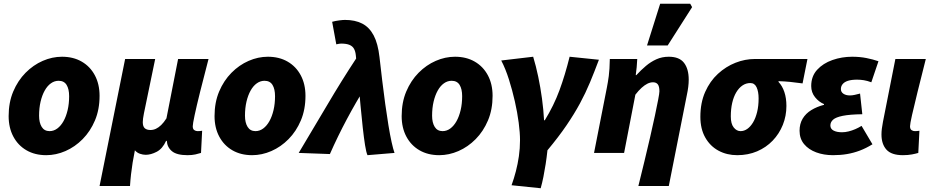

<svg xmlns="http://www.w3.org/2000/svg" viewBox="-20 -814 4964 1022"><path d="M226 12Q166 12 121 -14Q76 -40 51 -87Q26 -134 26 -196Q26 -269 50.5 -327Q75 -385 116 -426.5Q157 -468 207.5 -490Q258 -512 310 -512Q370 -512 415 -486Q460 -460 485 -413Q510 -366 510 -304Q510 -231 485.5 -173Q461 -115 420 -73.5Q379 -32 328.5 -10Q278 12 226 12ZM244 -116Q266 -116 285 -130Q304 -144 318 -169Q332 -194 340 -228Q348 -262 348 -302Q348 -340 334.5 -362Q321 -384 292 -384Q270 -384 251 -370.5Q232 -357 218 -332Q204 -307 196 -273Q188 -239 188 -198Q188 -161 202 -138.5Q216 -116 244 -116Z M510 176 646 -500H806L746 -210Q743 -197 741.5 -183.5Q740 -170 740 -164Q740 -141 750.5 -131.5Q761 -122 781 -122Q796 -122 810 -128.5Q824 -135 838 -148.5Q852 -162 866 -184L928 -500H1090Q1064 -401 1045 -324.5Q1026 -248 1016 -201Q1006 -154 1006 -142Q1006 -127 1014 -121.5Q1022 -116 1032 -116Q1037 -116 1043.5 -116.5Q1050 -117 1056 -118L1050 0Q1038 4 1020 8Q1002 12 978 12Q921 12 895.5 -9Q870 -30 868 -64Q868 -64 868 -64Q868 -64 868 -64H864Q845 -22 814 -6Q783 10 756 10Q741 10 725 4.5Q709 -1 698 -14Q691 20 686 51.5Q681 83 677.5 113.5Q674 144 672 176Z M1322 12Q1262 12 1217 -14Q1172 -40 1147 -87Q1122 -134 1122 -196Q1122 -269 1146.5 -327Q1171 -385 1212 -426.5Q1253 -468 1303.5 -490Q1354 -512 1406 -512Q1466 -512 1511 -486Q1556 -460 1581 -413Q1606 -366 1606 -304Q1606 -231 1581.5 -173Q1557 -115 1516 -73.5Q1475 -32 1424.5 -10Q1374 12 1322 12ZM1340 -116Q1362 -116 1381 -130Q1400 -144 1414 -169Q1428 -194 1436 -228Q1444 -262 1444 -302Q1444 -340 1430.5 -362Q1417 -384 1388 -384Q1366 -384 1347 -370.5Q1328 -357 1314 -332Q1300 -307 1292 -273Q1284 -239 1284 -198Q1284 -161 1298 -138.5Q1312 -116 1340 -116Z M1936 12Q1929 -4 1923 -42Q1917 -80 1911 -134Q1905 -188 1899 -252.5Q1893 -317 1887 -385.5Q1881 -454 1874 -520Q1872 -540 1864.5 -554Q1857 -568 1840.5 -575Q1824 -582 1796 -582Q1790 -582 1785 -581Q1780 -580 1770 -578L1748 -698Q1766 -703 1786 -705.5Q1806 -708 1816 -708Q1870 -708 1908 -688.5Q1946 -669 1969 -625.5Q1992 -582 2000 -510Q2007 -449 2014.5 -385.5Q2022 -322 2030.5 -261Q2039 -200 2047.5 -148Q2056 -96 2064.5 -57.5Q2073 -19 2080 0ZM1570 0Q1647 -128 1722 -255.5Q1797 -383 1878 -506L1928 -356Q1874 -269 1826 -179Q1778 -89 1736 6Z M2318 12Q2258 12 2213 -14Q2168 -40 2143 -87Q2118 -134 2118 -196Q2118 -269 2142.5 -327Q2167 -385 2208 -426.5Q2249 -468 2299.5 -490Q2350 -512 2402 -512Q2462 -512 2507 -486Q2552 -460 2577 -413Q2602 -366 2602 -304Q2602 -231 2577.5 -173Q2553 -115 2512 -73.5Q2471 -32 2420.5 -10Q2370 12 2318 12ZM2336 -116Q2358 -116 2377 -130Q2396 -144 2410 -169Q2424 -194 2432 -228Q2440 -262 2440 -302Q2440 -340 2426.5 -362Q2413 -384 2384 -384Q2362 -384 2343 -370.5Q2324 -357 2310 -332Q2296 -307 2288 -273Q2280 -239 2280 -198Q2280 -161 2294 -138.5Q2308 -116 2336 -116Z M2703 172Q2716 136 2726 97.5Q2736 59 2742 17.5Q2748 -24 2748 -68Q2748 -107 2741 -161Q2734 -215 2720.5 -274.5Q2707 -334 2689 -391Q2671 -448 2648 -492L2818 -512Q2833 -463 2845 -405.5Q2857 -348 2865 -289Q2873 -230 2876 -174H2880Q2928 -252 2958 -333.5Q2988 -415 3012 -512L3168 -496Q3144 -432 3120.5 -375.5Q3097 -319 3067 -263.5Q3037 -208 2995.5 -147Q2954 -86 2894 -14Q2890 24 2884.5 59.5Q2879 95 2872.5 127.5Q2866 160 2858 188Z M3378 176Q3394 112 3410 45.5Q3426 -21 3440.5 -83.5Q3455 -146 3466 -198Q3477 -250 3483.5 -284Q3490 -318 3490 -328Q3490 -354 3481.5 -365Q3473 -376 3456 -376Q3441 -376 3426 -368.5Q3411 -361 3395 -346.5Q3379 -332 3362 -310L3302 0H3142L3210 -346Q3216 -376 3220.5 -409.5Q3225 -443 3226 -500H3372Q3371 -478 3369 -456Q3367 -434 3364 -414H3367Q3392 -441 3418 -463Q3444 -485 3474 -498.5Q3504 -512 3540 -512Q3596 -512 3621 -479.5Q3646 -447 3646 -390Q3646 -372 3643.5 -351.5Q3641 -331 3636 -308L3540 176ZM3424 -572 3494 -794H3654L3664 -776L3534 -572Z M3904 12Q3849 12 3804.5 -12Q3760 -36 3734 -82Q3708 -128 3708 -192Q3708 -267 3733.5 -324.5Q3759 -382 3801.5 -421Q3844 -460 3895 -480Q3946 -500 3998 -500H4278L4252 -370Q4216 -375 4186.5 -378Q4157 -381 4124 -382V-378Q4144 -357 4155 -324.5Q4166 -292 4166 -250Q4166 -197 4147 -149.5Q4128 -102 4093 -65.5Q4058 -29 4010 -8.5Q3962 12 3904 12ZM3922 -116Q3941 -116 3958 -128Q3975 -140 3988.5 -162.5Q4002 -185 4010 -217.5Q4018 -250 4018 -290Q4018 -326 4007.5 -349Q3997 -372 3974 -372Q3951 -372 3932 -359Q3913 -346 3899 -322.5Q3885 -299 3877.5 -266.5Q3870 -234 3870 -194Q3870 -155 3885.5 -135.5Q3901 -116 3922 -116Z M4414 12Q4365 12 4324.5 -3Q4284 -18 4260 -47Q4236 -76 4236 -118Q4236 -155 4252.5 -182.5Q4269 -210 4298.5 -228Q4328 -246 4366 -256V-260Q4339 -271 4318.5 -296.5Q4298 -322 4298 -356Q4298 -408 4329.5 -442.5Q4361 -477 4411 -494.5Q4461 -512 4516 -512Q4557 -512 4592 -505Q4627 -498 4656 -488L4618 -376Q4597 -384 4578.5 -387Q4560 -390 4542 -390Q4513 -390 4494 -384Q4475 -378 4465.5 -366.5Q4456 -355 4456 -340Q4456 -324 4469.5 -315Q4483 -306 4504 -306Q4516 -306 4529.5 -309Q4543 -312 4558 -316L4570 -206Q4503 -205 4466 -197.5Q4429 -190 4414.5 -177Q4400 -164 4400 -146Q4400 -128 4417 -119Q4434 -110 4462 -110Q4479 -110 4497 -114.5Q4515 -119 4532.5 -126.5Q4550 -134 4566 -144L4624 -46Q4590 -25 4557 -12.5Q4524 0 4489 6Q4454 12 4414 12Z M4786 12Q4725 12 4698.5 -17.5Q4672 -47 4672 -98Q4672 -113 4674 -129Q4676 -145 4680 -166L4746 -500H4908Q4883 -401 4864 -324.5Q4845 -248 4834.5 -201Q4824 -154 4824 -142Q4824 -127 4832 -121.5Q4840 -116 4850 -116Q4855 -116 4861.5 -116.5Q4868 -117 4874 -118L4868 0Q4855 4 4834 8Q4813 12 4786 12Z"/></svg>

Font: Source Sans 3 Black
Style: Italic
Weight: 900
Italic angle: -11°
Designer: Paul D. Hunt
Foundry: Adobe
Version: Version 3.052;hotconv 1.1.0;makeotfexe 2.6.0